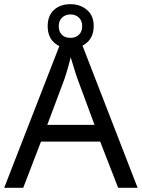

<svg xmlns="http://www.w3.org/2000/svg" viewBox="-20 -898 679 918"><path d="M545 0 459 -221H176L91 0H0L279 -717H360L638 0ZM352 -517Q349 -525 342 -546Q335 -567 328.5 -589.5Q322 -612 318 -624Q313 -604 307.5 -583.5Q302 -563 296.5 -546Q291 -529 287 -517L206 -301H432ZM317 -667Q268 -667 238 -695Q208 -723 208 -773Q208 -823 238 -850.5Q268 -878 317 -878Q364 -878 396 -850.5Q428 -823 428 -774Q428 -723 396.5 -695Q365 -667 317 -667ZM317 -717Q342 -717 357.5 -732Q373 -747 373 -773Q373 -799 357 -814Q341 -829 317 -829Q293 -829 277 -814Q261 -799 261 -773Q261 -747 275.5 -732Q290 -717 317 -717Z"/></svg>

Font: Noto Sans Khmer
Style: Regular
Weight: 400
Designer: Danh Hong and the Monotype Design Team
Foundry: Monotype Imaging Inc.
Version: Version 2.003